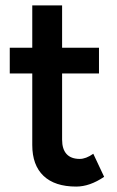

<svg xmlns="http://www.w3.org/2000/svg" viewBox="-20 -676 432 708"><path d="M99 -141V-405H16V-500H99V-656H209V-500H345V-405H209V-161Q209 -126 225.5 -108Q242 -90 274 -90Q297 -90 324 -109L364 -24Q311 12 261 12Q182 12 140.5 -27.5Q99 -67 99 -141Z"/></svg>

Font: Oak Sans SemiBold
Style: Regular
Weight: 600
Designer: Erik Kennedy, Walven
Foundry: Erik Kennedy, Walven
Version: Version 1.000